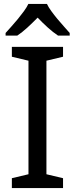

<svg xmlns="http://www.w3.org/2000/svg" viewBox="-20 -951 379 971"><path d="M298.8 0H40V-49.8L124 -69.8V-644L40 -664.1V-713.9H298.8V-664.1L214.8 -644V-69.8L298.8 -49.8ZM332.5 -771H273.4Q248.5 -787.6 222.2 -811.3Q195.8 -835 170.4 -861.8Q144 -835 118.2 -811.3Q92.3 -787.6 67.4 -771H8.3V-784.2Q21 -798.3 37.6 -816.9Q54.2 -835.4 70.6 -855.2Q86.9 -875 101.3 -894.8Q115.7 -914.6 123.5 -931.2H217.3Q225.1 -914.6 239.5 -894.8Q253.9 -875 270.3 -855.2Q286.6 -835.4 303.5 -816.9Q320.3 -798.3 332.5 -784.2Z"/></svg>

Font: Puppies Kittens
Style: Regular
Weight: 400
Foundry: Ascender Corporation and Peter Mawhorter
Version: Version 0.1